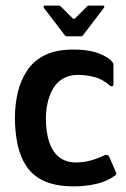

<svg xmlns="http://www.w3.org/2000/svg" viewBox="-20 -655 447 682"><path d="M243 7Q179 7 138 -11.5Q97 -30 74.5 -63.5Q52 -97 42.5 -141.5Q33 -186 33 -236Q33 -283 43 -326Q53 -369 76 -404Q99 -439 139 -459Q179 -479 242 -479Q285 -479 317 -470Q349 -461 373 -442Q379 -435 381 -432Q383 -429 383 -422V-357Q383 -349 378 -348.5Q373 -348 369 -352Q344 -374 315 -381.5Q286 -389 256 -389Q226 -389 204 -376Q182 -363 169 -341Q156 -319 149.5 -291.5Q143 -264 143 -235Q143 -187 154.5 -151.5Q166 -116 190 -97Q214 -78 250 -78Q275 -78 298.5 -84Q322 -90 348 -102Q363 -110 369 -96L390 -47Q394 -40 392.5 -36Q391 -32 385 -29Q359 -10 320.5 -1.5Q282 7 243 7ZM217 -526Q213 -526 210 -530L136 -627Q134 -630 135 -632.5Q136 -635 140 -635H189Q194 -635 197 -631L238 -590Q242 -586 247 -590L288 -631Q291 -635 296 -635H345Q350 -635 350.5 -632.5Q351 -630 349 -627L275 -530Q273 -526 268 -526Z"/></svg>

Font: Glory Thin SemiBold
Style: Regular
Weight: 600
Version: Version 1.011